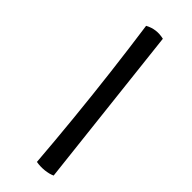

<svg xmlns="http://www.w3.org/2000/svg" viewBox="-241 -747 787 787"><g transform="rotate(45 152.5 -353.0)"><path d="M94 -702Q134 -724 180 -713L260 0Q243 8 219 10.5Q195 13 172 9Q163 -105 151 -226Q139 -347 124.5 -467.5Q110 -588 94 -702Z"/></g></svg>

Font: Vollkorn Black
Style: Italic
Weight: 900
Italic angle: -11°
Designer: Friedrich Althausen
Foundry: Friedrich Althausen
Version: Version 5.000; ttfautohint (v1.8.3)